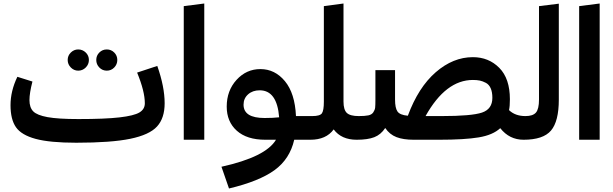

<svg xmlns="http://www.w3.org/2000/svg" viewBox="-20 -797 3498 1095"><path d="M426 -394Q402 -394 384 -412Q366 -430 366 -455Q366 -480 384 -497.5Q402 -515 426 -515Q451 -515 469 -497.5Q487 -480 487 -455Q487 -430 469 -412Q451 -394 426 -394ZM631.5 -412Q614 -394 589 -394Q564 -394 546.5 -412Q529 -430 529 -455Q529 -480 546.5 -497.5Q564 -515 589 -515Q614 -515 631.5 -497.5Q649 -480 649 -455Q649 -430 631.5 -412ZM877 -421Q919 -302 919 -208Q919 -123 875.5 -75.5Q832 -28 723 -5.5Q614 17 415 17Q264 17 183 -5Q102 -27 71 -71.5Q40 -116 40 -197Q40 -278 79 -359L165 -332Q148 -266 148 -226Q148 -184 169.5 -162Q191 -140 251 -129Q311 -118 427 -118Q579 -118 661.5 -127.5Q744 -137 775 -155.5Q806 -174 806 -208Q806 -276 762 -383Z M1145 0H1028V-762L1145 -777Z M1770 -61 1750 0H1658Q1633 110 1545.5 173.5Q1458 237 1286 278L1243 154Q1496 98 1554 0H1493Q1388 0 1330.5 -51.5Q1273 -103 1273 -189Q1273 -280 1329 -341.5Q1385 -403 1465 -403Q1548 -403 1605 -334Q1662 -265 1668 -135H1761ZM1489 -124Q1537 -124 1572 -128Q1560 -282 1461 -282Q1421 -282 1395 -259Q1369 -236 1369 -200Q1369 -124 1489 -124Z M2026 -135 2034 -62 2014 0Q1927 0 1883 -59Q1840 0 1750 0L1730 -62L1761 -135Q1805 -135 1816 -151Q1827 -167 1827 -217V-762L1939 -777V-218Q1939 -171 1958 -153Q1977 -135 2026 -135Z M2977 -135 2986 -60 2966 0Q2885 0 2833 -66Q2791 -27 2710.5 -13.5Q2630 0 2484 0H2339Q2280 0 2241 -15Q2202 -30 2177 -67Q2152 -29 2114.5 -14.5Q2077 0 2014 0L1994 -62L2026 -135Q2061 -135 2080.5 -139Q2100 -143 2109 -156.5Q2118 -170 2119.5 -183Q2121 -196 2121 -228V-397H2233V-229Q2233 -181 2247 -161Q2261 -141 2306 -137Q2366 -299 2465 -385Q2564 -471 2677 -471Q2767 -471 2827.5 -410Q2888 -349 2888 -231Q2888 -191 2883 -169Q2918 -135 2977 -135ZM2498 -135Q2670 -135 2729 -155Q2788 -175 2788 -239Q2788 -272 2778.5 -293.5Q2769 -315 2751 -324.5Q2733 -334 2716.5 -337.5Q2700 -341 2677 -341Q2522 -341 2407 -135Z M2966 0 2946 -62 2977 -135Q3019 -135 3036.5 -155Q3054 -175 3054 -230V-762L3167 -776V-229Q3167 -105 3122.5 -52.5Q3078 0 2966 0Z M3400 0H3283V-762L3400 -777Z"/></svg>

Font: FiraGO SemiBold
Style: Regular
Weight: 600
Designer: bBox Type
Foundry: bBox Type GmbH
Version: Version 1.001;PS 001.001;hotconv 1.0.88;makeotf.lib2.5.64775